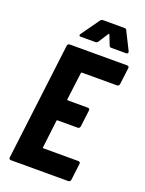

<svg xmlns="http://www.w3.org/2000/svg" viewBox="-163 -964 790 1043"><g transform="rotate(20 232.0 -443.0)"><path d="M439 -579H236Q231 -579 231 -574L211 -416Q211 -411 215 -411H332Q337 -411 340 -407.5Q343 -404 342 -399L330 -302Q329 -297 325.5 -293.5Q322 -290 317 -290H201Q195 -290 195 -285L176 -126Q174 -121 180 -121H382Q387 -121 390.5 -117.5Q394 -114 393 -109L381 -12Q380 -7 376.5 -3.5Q373 0 368 0H35Q30 0 27 -3.5Q24 -7 25 -12L108 -688Q109 -693 112.5 -696.5Q116 -700 121 -700H454Q459 -700 462 -696.5Q465 -693 464 -688L452 -591Q451 -586 447.5 -582.5Q444 -579 439 -579ZM154 -766Q154 -770 157 -774L231 -878Q236 -886 246 -886H371Q380 -886 383 -878L435 -774Q436 -772 436 -769Q436 -760 425 -760H340Q330 -760 327 -769L305 -825Q302 -830 299 -825L263 -769Q261 -765 256.5 -762.5Q252 -760 248 -760H163Q154 -760 154 -766Z"/></g></svg>

Font: Barlow Condensed
Style: Bold Italic
Weight: 700
Width: 3
Italic angle: -7°
Designer: Jeremy Tribby
Foundry: Tribby Type
Version: Version 1.408